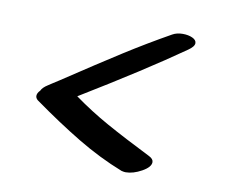

<svg xmlns="http://www.w3.org/2000/svg" viewBox="-59 -618 717 604"><g transform="rotate(10 300.0 -316.0)"><path d="M59 -274Q59 -283 68 -292Q73 -303 89 -313Q95 -317 103.5 -322.5Q112 -328 123 -335Q233 -408 303 -452.5Q373 -497 446 -538Q460 -546 479 -546Q497 -546 510 -540Q523 -534 523 -524Q523 -513 504 -500Q383 -415 186 -295Q240 -256 297.5 -224Q355 -192 441 -149Q455 -142 455 -132Q455 -116 428 -101Q401 -86 377 -86Q372 -86 364 -88Q290 -117 218.5 -160Q147 -203 66 -261Q59 -267 59 -274Z"/></g></svg>

Font: Sedgwick Ave
Style: Regular
Weight: 400
Designer: Kevin Burke, Pedro Vergani
Foundry: Google, Inc.
Version: Version 1.000